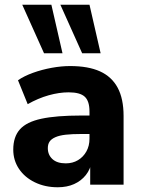

<svg xmlns="http://www.w3.org/2000/svg" viewBox="-20 -780 597 811"><path d="M224 11Q170 11 127 -10Q84 -31 60 -67Q36 -103 36 -148Q36 -202 64 -233.5Q92 -265 155 -278.5Q218 -292 322 -292H375V-214H323Q284 -214 257.5 -211Q231 -208 214 -200.5Q197 -193 189.5 -182Q182 -171 182 -154Q182 -126 201.5 -108Q221 -90 258 -90Q287 -90 309.5 -103.5Q332 -117 345 -140.5Q358 -164 358 -194V-309Q358 -353 338 -371.5Q318 -390 270 -390Q230 -390 185.5 -377.5Q141 -365 97 -340L56 -441Q82 -459 119.5 -472.5Q157 -486 198 -493.5Q239 -501 276 -501Q353 -501 402.5 -478.5Q452 -456 477 -409.5Q502 -363 502 -290V0H361V-99H368Q362 -65 342.5 -40.5Q323 -16 293 -2.5Q263 11 224 11ZM327 -555 235 -760H358L405 -555ZM166 -555 74 -760H197L244 -555Z"/></svg>

Font: Nunito Sans 12pt ExtraLight 12pt ExtraBold
Style: Regular
Weight: 800
Version: Version 3.101;gftools[0.9.27]